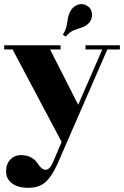

<svg xmlns="http://www.w3.org/2000/svg" viewBox="-20 -676 592 916"><path d="M156 99Q178 134 197.5 134Q217 134 232 100L274 1L40 -440H0V-460H269V-440H219L353 -176L468 -440H388V-460H552V-440H492L252 111Q225 169 195 194.5Q165 220 115 220Q65 220 37 198.5Q9 177 9 141.5Q9 106 29.5 85Q50 64 79 64Q108 64 128 75Q148 86 156 99ZM294 -501 280 -511Q297 -536 301.5 -573Q306 -610 320 -629.5Q334 -649 355 -654.5Q376 -660 392 -650Q413 -641 418 -616.5Q423 -592 408 -571Q393 -550 353 -539Q313 -528 294 -501Z"/></svg>

Font: Rozha One
Style: Regular
Weight: 400
Designer: Tim Donaldson, Indian Type Foundry
Foundry: Indian Type Foundry
Version: Version 1.301;PS 1.0;hotconv 1.0.78;makeotf.lib2.5.61930; tt